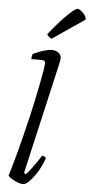

<svg xmlns="http://www.w3.org/2000/svg" viewBox="-67 -1091 530 1128"><g transform="rotate(5 198.0 -527.0)"><path d="M113 0Q100 0 80.5 -7.5Q61 -15 45 -25Q29 -35 25 -42Q29 -55 36.5 -80Q44 -105 53 -138.5Q62 -172 72.5 -210.5Q83 -249 92 -288Q105 -339 118 -394Q131 -449 142 -502Q153 -555 162 -600Q171 -645 176 -676.5Q181 -708 181 -719Q181 -729 175 -732.5Q169 -736 158 -736H98Q98 -743 100 -753Q102 -763 104 -767Q121 -775 141 -782.5Q161 -790 180 -795Q199 -800 214 -800Q237 -800 253.5 -788Q270 -776 270 -754Q270 -752 266.5 -732.5Q263 -713 257 -690L114 -66L125 -59Q135 -69 151 -89.5Q167 -110 183.5 -134Q200 -158 211 -176Q218 -176 225 -172.5Q232 -169 234 -164Q228 -143 214.5 -115Q201 -87 183 -61Q165 -35 146.5 -17.5Q128 0 113 0ZM206 -865Q198 -868 189.5 -876Q181 -884 179 -890Q217 -938 251 -975Q285 -1012 310 -1033Q335 -1054 344 -1054Q352 -1054 364 -1045Q376 -1036 386 -1022.5Q396 -1009 396 -995Z"/></g></svg>

Font: Texturina 12pt Light
Style: Italic
Weight: 300
Italic angle: -11°
Designer: Guillermo Torres Carreño
Foundry: Omnibus-Type
Version: Version 1.002